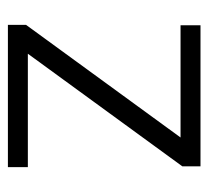

<svg xmlns="http://www.w3.org/2000/svg" viewBox="-41 -487 528 486"><g transform="rotate(90 223.0 -244.0)"><path d="M403 -50.5V0H43V-46L328 -437H44V-487.5H401V-441.5L116 -50.5Z"/></g></svg>

Font: Anek Bangla Light
Style: Regular
Weight: 300
Designer: Sulekha Rajkumar (Bangla), Yesha Goshar (Latin)
Foundry: Ek Type
Version: Version 1.003